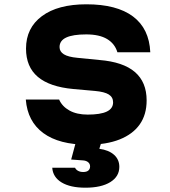

<svg xmlns="http://www.w3.org/2000/svg" viewBox="-20 -654 790 893"><path d="M255 -191Q269 -159 303 -140Q337 -121 388 -121Q447 -121 476.5 -135Q506 -149 506 -178Q506 -202 486 -214.5Q466 -227 422 -231L321 -240Q211 -250 156 -296.5Q101 -343 101 -428Q101 -524 175 -579Q249 -634 382 -634Q523 -634 598.5 -577.5Q674 -521 679 -411H526Q514 -451 478 -472.5Q442 -494 381 -494Q319 -494 288 -479.5Q257 -465 257 -435Q257 -414 277 -401.5Q297 -389 341 -385L442 -375Q553 -366 607.5 -319Q662 -272 662 -187Q662 -121 630 -75.5Q598 -30 536.5 -5.5Q475 19 388 19Q255 19 181.5 -35Q108 -89 100 -191ZM340 -20H460L442 38Q486 44 510.5 66Q535 88 535 122Q535 167 493 193Q451 219 377 219Q307 219 266.5 194.5Q226 170 223 126H329Q333 135 343 140.5Q353 146 367 146Q383 146 391 139Q399 132 399 120Q399 108 390 100.5Q381 93 366 92L311 88Z"/></svg>

Font: Martian Mono SemiExpanded
Style: Bold
Weight: 700
Width: 6
Designer: Roman Shamin
Foundry: Evil Martians
Version: Version 1.000